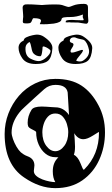

<svg xmlns="http://www.w3.org/2000/svg" viewBox="-20 -961 577 993"><path d="M266 12Q185 12 105 -43Q4 -111 4 -268Q4 -323 23.5 -374Q43 -425 78 -465.5Q113 -506 161.5 -529.5Q210 -553 267 -553Q348 -553 401 -518.5Q454 -484 490 -415Q506 -385 514.5 -350.5Q523 -316 523 -276Q523 -200 493 -134Q463 -68 405.5 -28Q348 12 266 12ZM266 -19Q253 -41 253 -75Q253 -121 282 -147Q277 -148 273 -148Q269 -148 266 -148Q238 -148 215.5 -166Q193 -184 180 -213.5Q167 -243 167 -277Q167 -281 158 -285.5Q149 -290 139 -295.5Q129 -301 126 -307Q123 -315 123 -326Q123 -361 143 -393Q154 -410 196 -410Q206 -410 220.5 -409Q235 -408 248.5 -407Q262 -406 266 -406Q309 -406 337 -366Q335 -395 333.5 -424.5Q332 -454 330 -483Q323 -522 267 -522Q234 -522 209 -500Q184 -478 159 -455Q129 -427 108.5 -408.5Q88 -390 80 -379Q40 -328 40 -276Q40 -262 47 -242Q54 -222 65 -203Q76 -184 88 -173Q94 -168 102.5 -162.5Q111 -157 122 -153Q158 -140 158 -105Q158 -100 156.5 -90.5Q155 -81 155 -77Q155 -62 168 -51Q181 -40 199.5 -33Q218 -26 236.5 -22.5Q255 -19 266 -19ZM266 -179Q292 -179 312.5 -206.5Q333 -234 333 -277Q333 -297 326 -319.5Q319 -342 304.5 -358Q290 -374 266 -374Q243 -374 228 -358Q213 -342 206 -319.5Q199 -297 199 -277Q199 -234 219.5 -206.5Q240 -179 266 -179ZM413 -83Q414 -83 416 -85Q492 -161 492 -276Q492 -278 490 -278Q490 -278 461 -260Q431 -241 411 -241Q383 -241 364 -272Q365 -255 366.5 -237.5Q368 -220 368 -203Q368 -175 362 -161Q383 -150 396 -117Q409 -83 413 -83ZM371 -630Q321 -630 301 -660Q282 -688 282 -714Q282 -739 309 -752Q309 -762 323 -768.5Q337 -775 353.5 -778.5Q370 -782 377 -782Q397 -782 413 -771Q459 -740 457 -711Q454 -664 434.5 -647Q415 -630 371 -630ZM165 -630Q115 -630 95 -660Q76 -688 76 -714Q76 -739 103 -752Q103 -762 117 -768.5Q131 -775 147.5 -778.5Q164 -782 171 -782Q191 -782 207 -771Q253 -740 251 -711Q248 -664 228.5 -647Q209 -630 165 -630ZM393 -643Q402 -643 409 -647Q446 -671 440 -704Q434 -731 424 -744Q421 -749 417 -752Q413 -755 409 -756Q402 -758 393 -759.5Q384 -761 374 -765Q370 -768 363 -768Q350 -768 344 -760Q341 -754 341 -751Q341 -742 351 -739.5Q361 -737 360 -729Q359 -722 352 -712.5Q345 -703 345 -696Q345 -689 352 -689Q361 -689 374.5 -694Q388 -699 399 -702Q410 -705 409 -699Q406 -689 392 -673.5Q378 -658 374 -647Q383 -643 393 -643ZM180 -645Q191 -645 199 -650Q213 -656 228 -672Q243 -688 241 -700Q239 -704 229 -710.5Q219 -717 209.5 -720Q200 -723 200 -715Q200 -705 197 -687.5Q194 -670 188 -670Q167 -670 153 -685Q146 -693 142.5 -714Q139 -735 133 -744Q114 -734 112 -716Q109 -671 139 -657Q163 -645 180 -645ZM188 -836Q186 -836 186 -837Q186 -838 189 -844Q192 -850 192 -854Q192 -867 154 -867Q149 -867 145 -854.5Q141 -842 132 -841Q127 -840 122.5 -840Q118 -840 113 -840Q106 -840 103 -841Q99 -842 98 -848V-851Q98 -857 99 -864.5Q100 -872 100 -874Q100 -877 99.5 -886.5Q99 -896 98 -906.5Q97 -917 97 -921Q97 -935 111 -938Q118 -939 148 -938L197 -935Q199 -935 217 -936.5Q235 -938 269 -938Q292 -938 301 -935Q313 -931 322 -928Q331 -925 336 -925Q340 -925 360 -933Q380 -941 415 -941Q436 -941 435 -922V-880Q435 -877 436 -867Q437 -857 437 -852Q435 -835 419 -839Q409 -841 402.5 -841.5Q396 -842 394 -843Q385 -845 373 -844.5Q361 -844 345 -845Q338 -847 330 -845Q319 -845 319 -847Q321 -849 320.5 -851.5Q320 -854 327 -856Q334 -858 355 -858Q359 -858 371.5 -857Q384 -856 406 -856Q413 -856 413 -858Q413 -860 411 -864.5Q409 -869 408 -872Q408 -873 408 -876.5Q408 -880 409 -886Q376 -873 345 -873Q322 -873 310.5 -871Q299 -869 298 -861Q297 -845 258 -839Q242 -837 224.5 -836Q207 -835 188 -836Z"/></svg>

Font: Moo Lah Lah
Style: Regular
Weight: 400
Designer: Robert E. Leuschke
Foundry: Robert E. Leuschke
Version: Version 1.010; ttfautohint (v1.8.3)